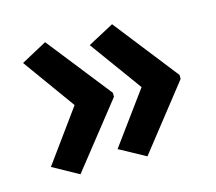

<svg xmlns="http://www.w3.org/2000/svg" viewBox="-72 -576 690 612"><g transform="rotate(-15 273.5 -270.0)"><path d="M510 -263 344 -52 258 -99 383 -270 258 -442 344 -488 510 -276ZM290 -263 123 -52 38 -99 162 -270 38 -442 123 -488 290 -276Z"/></g></svg>

Font: Noto Sans Gujarati SemiCondensed SemiBold
Style: Regular
Weight: 600
Width: 4
Designer: Jelle Bosma - Monotype Design Team, Universal Thirst
Foundry: Monotype Imaging Inc.
Version: Version 2.106; ttfautohint (v1.8.4.7-5d5b)